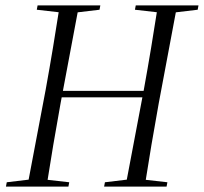

<svg xmlns="http://www.w3.org/2000/svg" viewBox="-20 -690 754 710"><path d="M2 0 5 -16 105 -28H130L236 -16L233 0ZM81 0 149 -359Q163 -436 176 -514.5Q189 -593 201 -670H272L204 -308Q190 -231 177 -154Q164 -77 152 0ZM116 -654 119 -670H351L348 -654L247 -642H221ZM178 -330V-354H542V-330ZM365 0 368 -16 468 -28H493L599 -16L596 0ZM444 0 512 -359Q526 -436 539 -514.5Q552 -593 564 -670H635L567 -308Q553 -231 540 -154Q527 -77 515 0ZM479 -654 482 -670H714L711 -654L610 -642H584Z"/></svg>

Font: Source Serif 4 60pt
Style: Italic
Weight: 400
Italic angle: -12°
Version: Version 4.004;hotconv 1.0.116;makeotfexe 2.5.65601